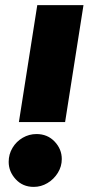

<svg xmlns="http://www.w3.org/2000/svg" viewBox="-20 -720 347 752"><path d="M54 -242 126 -700H307L235 -242ZM112 12Q69 12 41.5 -18Q14 -48 14 -86Q14 -116 29 -141Q44 -166 69 -180.5Q94 -195 123 -195Q166 -195 194 -165.5Q222 -136 222 -97Q222 -68 206.5 -43Q191 -18 166 -3Q141 12 112 12Z"/></svg>

Font: MuseoModerno Thin Black
Style: Italic
Weight: 900
Italic angle: -9°
Version: Version 1.003